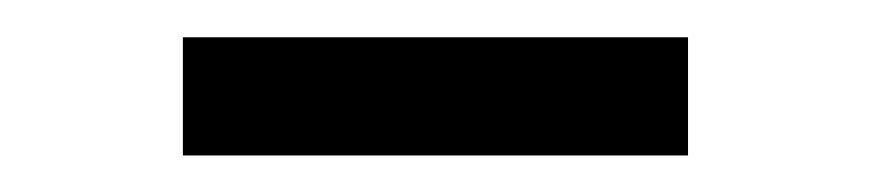

<svg xmlns="http://www.w3.org/2000/svg" viewBox="-20 -352 467 103"><path d="M78.1 -268.6V-332H349.1V-268.6Z"/></svg>

Font: HK Grotesk Medium Legacy
Style: Regular
Weight: 500
Designer: Alfredo Marco Pradil
Foundry: Hanken Design Co.
Version: Version 2.022;PS 002.022;hotconv 1.0.88;makeotf.lib2.5.64775